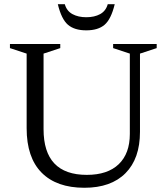

<svg xmlns="http://www.w3.org/2000/svg" viewBox="-20 -878 789 908"><path d="M594 -244.5V-624.5L515 -650.5V-670H721V-650.5L642 -624.5V-254.5Q642 -128 573.5 -59Q505 10 379 10Q247.5 10 176.8 -61.5Q106 -133 106 -271.5V-624.5L27 -650.5V-670H265V-650.5L186 -624.5V-267Q186 -51 390.5 -51Q489 -51 541.5 -101.5Q594 -152 594 -244.5ZM388 -796.5Q426.5 -796.5 453.5 -811.2Q480.5 -826 489.5 -858H522.5Q505.5 -787.5 474.8 -761Q444 -734.5 388 -734.5Q332 -734.5 301.2 -761Q270.5 -787.5 253.5 -858H286.5Q295.5 -826 322.8 -811.2Q350 -796.5 388 -796.5Z"/></svg>

Font: Newsreader Text
Style: Regular
Weight: 400
Designer: Hugues Gentile
Foundry: Production Type
Version: Version 1.002